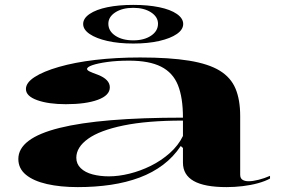

<svg xmlns="http://www.w3.org/2000/svg" viewBox="-20 -750 1149 785"><path d="M553 -515Q673 -515 753 -502Q833 -489 878.5 -461Q924 -433 943 -387.5Q962 -342 962 -276V-36Q962 -21 971.5 -15Q981 -9 996 -9Q1014 -9 1037.5 -15Q1061 -21 1084 -31V-20Q1064 -9 1035 -1Q1006 7 972.5 11Q939 15 906 15Q816 15 772 -10Q728 -35 728 -85Q728 -105 728 -115Q728 -125 728 -131.5Q728 -138 728 -145L719 -153Q689 -108 646.5 -76Q604 -44 550.5 -24Q497 -4 433.5 5.5Q370 15 298 15Q227 15 172 2.5Q117 -10 86 -35.5Q55 -61 55 -100Q55 -185 223.5 -227Q392 -269 728 -269Q728 -351 707.5 -402Q687 -453 638.5 -477.5Q590 -502 508 -502Q457 -502 418 -496.5Q379 -491 357.5 -483.5Q336 -476 336 -468Q336 -463 346 -458Q356 -453 381 -444Q429 -425 429 -393Q429 -360 380 -342Q331 -324 249 -324Q178 -324 132 -340.5Q86 -357 86 -386Q86 -412 121.5 -435Q157 -458 221 -476.5Q285 -495 369.5 -505Q454 -515 553 -515ZM728 -257Q582 -257 485 -237Q388 -217 340 -182.5Q292 -148 292 -105Q292 -80 310 -62.5Q328 -45 358.5 -37Q389 -29 425 -29Q465 -29 509.5 -40Q554 -51 596.5 -72Q639 -93 674 -124Q709 -155 728 -194ZM525 -730Q585 -730 631 -720.5Q677 -711 703 -693Q729 -675 729 -652Q729 -629 703 -611Q677 -593 631 -582.5Q585 -572 525 -572Q465 -572 419 -582.5Q373 -593 346.5 -611Q320 -629 320 -652Q320 -675 346.5 -693Q373 -711 419 -720.5Q465 -730 525 -730ZM525 -718Q480 -718 451.5 -699.5Q423 -681 423 -653Q423 -623 451.5 -604Q480 -585 525 -585Q569 -585 597.5 -604Q626 -623 626 -653Q626 -681 597.5 -699.5Q569 -718 525 -718Z"/></svg>

Font: Kalnia Expanded
Style: Regular
Weight: 400
Width: 7
Designer: Frida Medrano
Foundry: Frida Medrano
Version: Version 1.105